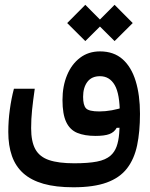

<svg xmlns="http://www.w3.org/2000/svg" viewBox="-20 -565 626 801"><path d="M286.1 216.3Q212.9 216.3 161.4 201.7Q109.9 187 77.4 158Q44.9 128.9 29.8 85.7Q14.6 42.5 14.6 -14.6Q14.6 -61 21 -107.7Q27.3 -154.3 38.1 -194.8H125Q117.7 -144 113.8 -106.2Q109.9 -68.4 109.9 -30.3Q109.9 25.4 127.4 57.4Q145 89.4 184.6 102.8Q224.1 116.2 289.6 116.2Q348.1 116.2 384.5 109.1Q420.9 102.1 441.4 84Q458 69.3 466.3 46.6Q474.6 23.9 477.3 -9Q480 -42 480 -86.9Q480 -173.3 458.5 -210.2Q437 -247.1 397 -247.1Q362.3 -247.1 344.5 -223.4Q326.7 -199.7 326.7 -161.1Q326.7 -126.5 338.6 -113.3Q350.6 -100.1 394.5 -100.1Q419.4 -100.1 446.8 -105Q474.1 -109.9 502 -119.6L500.5 -32.7L466.8 -31.7Q456.5 -13.2 436.3 -5.6Q416 2 378.4 2Q333 2 302.2 -10.7Q271.5 -23.4 256.1 -56.2Q240.7 -88.9 240.7 -147.9Q240.7 -205.6 259.8 -251.5Q278.8 -297.4 314 -324Q349.1 -350.6 397 -350.6Q454.6 -350.6 491.5 -317.9Q528.3 -285.2 546.1 -226.6Q564 -168 564 -90.3Q564 -15.6 552 41.5Q540 98.6 509.8 137.7Q479.5 176.8 425.3 196.5Q371.1 216.3 286.1 216.3ZM458 -393.6 382.3 -468.8 458 -544.9 533.7 -468.8ZM335.9 -393.6 260.3 -468.8 335.9 -544.9 411.6 -468.8Z"/></svg>

Font: Cascadia Code
Style: Regular
Weight: 400
Designer: Aaron Bell
Foundry: Saja Typeworks
Version: Version 2404.023